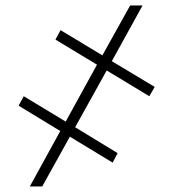

<svg xmlns="http://www.w3.org/2000/svg" viewBox="-20 -675 626 695"><path d="M366.2 -419.9 252 -214.4 405.8 -120.6 387.7 -86.4 232.9 -180.2 132.8 0H87.9L198.2 -200.7L47.4 -292.5L65.9 -326.7L217.8 -234.9L331.1 -440.9L180.7 -531.7L199.2 -565.9L350.6 -474.6L451.2 -655.3H496.1L384.8 -453.6L540 -360.4L520.5 -326.7Z"/></svg>

Font: Inter 20pt ExtraLight
Style: Regular
Weight: 250
Version: Version 4.001;git-66647c0bb